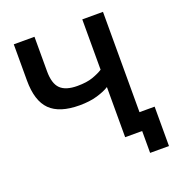

<svg xmlns="http://www.w3.org/2000/svg" viewBox="-146 -821 996 1072"><g transform="rotate(-20 351.5 -285.0)"><path d="M563 0H462V-298Q436 -281 390.5 -267.5Q345 -254 285 -254Q166 -254 110.5 -309Q55 -364 55 -485V-700H178V-495Q178 -422 209.5 -391Q241 -360 310 -360Q366 -360 402.5 -373Q439 -386 462 -401V-700H585V-104H675V130H563Z"/></g></svg>

Font: Golos Text Medium
Style: Regular
Weight: 500
Designer: A.Korolkova, Vitaly Kuzmin
Foundry: ParaType Ltd
Version: Version 2.004